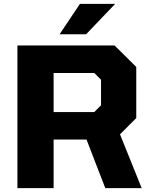

<svg xmlns="http://www.w3.org/2000/svg" viewBox="-20 -972 782 992"><path d="M288 -795 393 -952H575L425 -795ZM70 0V-737H572L684 -626V-362L600 -278L712 0H524L427 -251H257V0ZM257 -393H467L502 -428V-560L467 -595H257Z"/></svg>

Font: Tomorrow
Style: Bold
Weight: 700
Designer: Tony de Marco, Monica Rizzolli
Foundry: Just in Type
Version: Version 2.002